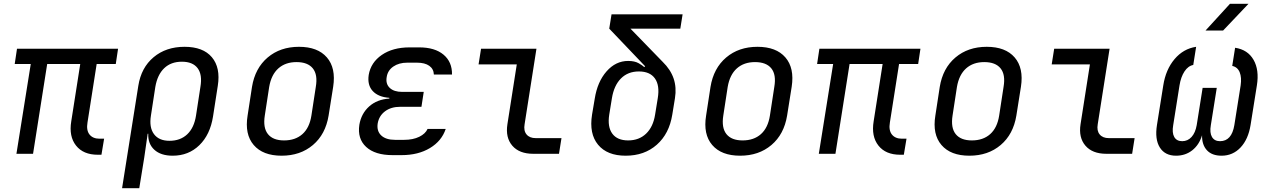

<svg xmlns="http://www.w3.org/2000/svg" viewBox="-20 -805 6640 1005"><path d="M492 5Q416 5 378 -43Q340 -91 353 -170L400 -470H227L153 0H66L141 -470H57L69 -550H598L586 -470H486L438 -164Q431 -123 448.5 -101Q466 -79 501 -79H525L511 5Z M619 180 704 -356Q719 -451 784 -505.5Q849 -560 946 -560Q1043 -560 1089 -505.5Q1135 -451 1120 -356L1095 -195Q1080 -100 1023.5 -45Q967 10 884 10Q822 10 788 -21Q754 -52 756 -105H753L735 20L709 180ZM867 -68Q924 -68 960 -102Q996 -136 1006 -200L1029 -350Q1040 -414 1014.5 -448Q989 -482 932 -482Q875 -482 839.5 -448Q804 -414 793 -350L770 -200Q760 -138 786 -103Q812 -68 867 -68Z M1454 10Q1356 10 1308 -46Q1260 -102 1276 -200L1299 -350Q1315 -448 1381 -504Q1447 -560 1545 -560Q1643 -560 1691 -504.5Q1739 -449 1724 -351L1700 -200Q1684 -102 1618 -46Q1552 10 1454 10ZM1467 -70Q1526 -70 1563 -103Q1600 -136 1610 -200L1633 -350Q1644 -414 1617.5 -447Q1591 -480 1532 -480Q1474 -480 1437 -447Q1400 -414 1389 -350L1366 -200Q1356 -136 1382.5 -103Q1409 -70 1467 -70Z M2082 7H2035Q1943 7 1896.5 -36Q1850 -79 1861 -152Q1871 -211 1912.5 -248Q1954 -285 2018 -289V-293Q1960 -297 1931 -328.5Q1902 -360 1910 -413Q1921 -478 1978.5 -517.5Q2036 -557 2124 -557H2174Q2256 -557 2301.5 -519Q2347 -481 2346 -415H2251Q2250 -444 2227 -460.5Q2204 -477 2162 -477H2112Q2068 -477 2038.5 -456.5Q2009 -436 2004 -401Q1998 -366 2020 -345Q2042 -324 2085 -324H2198L2186 -246H2075Q2027 -246 1995.5 -222.5Q1964 -199 1957 -159Q1951 -119 1975.5 -96Q2000 -73 2048 -73H2095Q2142 -73 2174.5 -89Q2207 -105 2218 -130H2313Q2292 -67 2230.5 -30Q2169 7 2082 7Z M2771 0Q2698 0 2661.5 -42.5Q2625 -85 2636 -155L2685 -468H2485L2498 -550H2788L2726 -155Q2720 -121 2736 -101.5Q2752 -82 2784 -82H2919L2906 0Z M3255 10Q3158 10 3110.5 -47.5Q3063 -105 3079 -205L3093 -288Q3107 -377 3155 -431.5Q3203 -486 3268 -486Q3302 -486 3323 -474Q3344 -462 3352 -454L3357 -458L3169 -655L3181 -730H3553L3541 -655H3280L3449 -481Q3490 -441 3506 -394Q3522 -347 3513 -291L3499 -205Q3483 -105 3418 -47.5Q3353 10 3255 10ZM3268 -70Q3325 -70 3362 -105.5Q3399 -141 3409 -205L3423 -291Q3434 -358 3408 -394.5Q3382 -431 3324 -431Q3267 -431 3230.5 -394.5Q3194 -358 3183 -291L3169 -205Q3159 -141 3185 -105.5Q3211 -70 3268 -70Z M3854 10Q3756 10 3708 -46Q3660 -102 3676 -200L3699 -350Q3715 -448 3781 -504Q3847 -560 3945 -560Q4043 -560 4091 -504.5Q4139 -449 4124 -351L4100 -200Q4084 -102 4018 -46Q3952 10 3854 10ZM3867 -70Q3926 -70 3963 -103Q4000 -136 4010 -200L4033 -350Q4044 -414 4017.5 -447Q3991 -480 3932 -480Q3874 -480 3837 -447Q3800 -414 3789 -350L3766 -200Q3756 -136 3782.5 -103Q3809 -70 3867 -70Z M4692 5Q4616 5 4578 -43Q4540 -91 4553 -170L4600 -470H4427L4353 0H4266L4341 -470H4257L4269 -550H4798L4786 -470H4686L4638 -164Q4631 -123 4648.5 -101Q4666 -79 4701 -79H4725L4711 5Z M5054 10Q4956 10 4908 -46Q4860 -102 4876 -200L4899 -350Q4915 -448 4981 -504Q5047 -560 5145 -560Q5243 -560 5291 -504.5Q5339 -449 5324 -351L5300 -200Q5284 -102 5218 -46Q5152 10 5054 10ZM5067 -70Q5126 -70 5163 -103Q5200 -136 5210 -200L5233 -350Q5244 -414 5217.5 -447Q5191 -480 5132 -480Q5074 -480 5037 -447Q5000 -414 4989 -350L4966 -200Q4956 -136 4982.5 -103Q5009 -70 5067 -70Z M5771 0Q5698 0 5661.5 -42.5Q5625 -85 5636 -155L5685 -468H5485L5498 -550H5788L5726 -155Q5720 -121 5736 -101.5Q5752 -82 5784 -82H5919L5906 0Z M6136 10Q6078 10 6051 -33Q6024 -76 6036 -151L6069 -358Q6082 -441 6128 -495.5Q6174 -550 6241 -560L6226 -465Q6199 -460 6180 -431Q6161 -402 6154 -358L6121 -150Q6114 -110 6126.5 -88Q6139 -66 6168 -66Q6197 -66 6217 -88Q6237 -110 6244 -150L6275 -345H6349L6318 -150Q6311 -110 6324 -88Q6337 -66 6366 -66Q6427 -66 6441 -150L6474 -358Q6480 -399 6469 -426.5Q6458 -454 6430 -460L6445 -555Q6511 -545 6541.5 -492Q6572 -439 6559 -358L6526 -151Q6514 -76 6473.5 -33Q6433 10 6374 10Q6324 10 6297.5 -18.5Q6271 -47 6272 -97Q6257 -47 6221 -18.5Q6185 10 6136 10ZM6290 -645 6418 -785H6515L6382 -645Z"/></svg>

Font: NKDuy Mono
Style: Italic
Weight: 400
Italic angle: -9°
Monospace: yes
Designer: NKDuy
Foundry: NKDuy
Version: Version 2.251; ttfautohint (v1.8.4.7-5d5b)